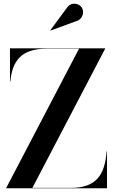

<svg xmlns="http://www.w3.org/2000/svg" viewBox="-20 -1009 620 1029"><path d="M389.5 -896C422 -904.5 434 -944 418.5 -968.5C404.5 -990.5 362 -1002 338.5 -967L249.5 -846.5L250.5 -845ZM33.5 -750V-572.5H35.5C45.5 -679.5 91.5 -748 228.5 -748H403.5L13.5 -2V0H553.5V-197.5H551.5C541.5 -70.5 495.5 -2 358.5 -2H153.5L543.5 -748V-750Z"/></svg>

Font: Bodoni* 96pt Medium
Style: Regular
Weight: 500
Version: Version 2.3